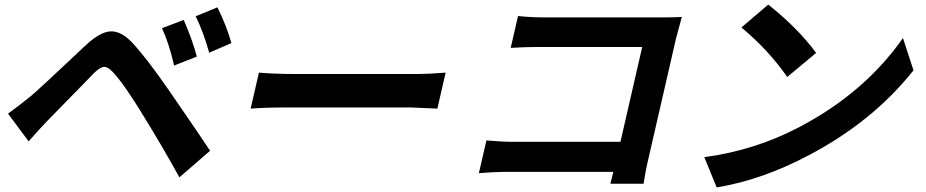

<svg xmlns="http://www.w3.org/2000/svg" viewBox="-20 -780 4040 838"><path d="M782 -693Q822 -600 839 -533L740 -494Q717 -593 687 -657ZM929 -748Q969 -667 990 -592L893 -550Q867 -643 834 -709ZM15 -284Q57 -314 114 -360Q147 -387 358 -586Q417 -640 461 -643Q507 -646 556 -595Q617 -530 713 -392Q874 -158 897 -122L763 -6Q689 -140 610 -268Q521 -415 472 -466Q450 -489 434 -488Q417 -487 389 -460Q392 -462 190 -256Q155 -220 105 -163Z M1110 -463Q1181 -457 1270 -457H1807Q1846 -457 1925 -463L1889 -306L1773 -311H1236Q1137 -311 1074 -306Z M2644 22Q2648 6 2657 -30H2201Q2138 -30 2070 -24L2103 -167Q2172 -161 2227 -161H2688L2783 -575H2334Q2266 -575 2209 -571L2241 -710Q2296 -704 2364 -704H2867Q2921 -704 2956 -706Q2937 -637 2931 -614L2812 -96Q2798 -38 2789 22Z M3333 -760Q3463 -657 3542 -549L3416 -444Q3334 -562 3216 -660ZM3054 -94Q3276 -124 3468 -225Q3754 -375 3921 -614L3967 -473Q3790 -250 3511 -103Q3308 5 3108 38Z"/></svg>

Font: KaiGen Gothic CN Bold
Style: Bold
Weight: 700
Designer: Ryoko NISHIZUKA  (kana & ideographs); Paul D. Hunt (Latin, Greek & Cyrillic); Wenlong ZHANG  (bopomofo); Sandoll Communi
Foundry: Adobe Systems Incorporated
Version: Version 1.002.20150501